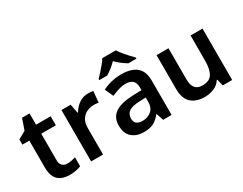

<svg xmlns="http://www.w3.org/2000/svg" viewBox="-84 -1255 2222 1754"><g transform="rotate(-30 1027.5 -378.0)"><path d="M291 -91Q314 -91 336.5 -95.5Q359 -100 378 -106V-12Q358 -3 326 3.5Q294 10 259 10Q213 10 175 -5.5Q137 -21 115 -59Q93 -97 93 -165V-447H20V-502L100 -546L140 -661H219V-542H373V-447H219V-166Q219 -128 239 -109.5Q259 -91 291 -91Z M771 -552Q784 -552 799.5 -551Q815 -550 826 -547L815 -430Q805 -432 791 -433.5Q777 -435 766 -435Q726 -435 691 -418.5Q656 -402 634.5 -367.5Q613 -333 613 -281V0H487V-542H584L602 -448H608Q632 -491 674 -521.5Q716 -552 771 -552Z M1122 -552Q1227 -552 1281.5 -506Q1336 -460 1336 -364V0H1247L1222 -75H1218Q1183 -31 1144 -10.5Q1105 10 1038 10Q965 10 917 -31Q869 -72 869 -158Q869 -242 930.5 -284Q992 -326 1117 -331L1211 -334V-361Q1211 -412 1186 -434.5Q1161 -457 1116 -457Q1075 -457 1037.5 -445Q1000 -433 963 -417L923 -505Q963 -526 1014.5 -539Q1066 -552 1122 -552ZM1145 -254Q1062 -251 1030 -225.5Q998 -200 998 -157Q998 -118 1020.5 -101.5Q1043 -85 1080 -85Q1135 -85 1173 -116.5Q1211 -148 1211 -210V-256ZM1190 -766Q1203 -744 1225.5 -716.5Q1248 -689 1272 -663Q1296 -637 1315 -618V-606H1230Q1203 -622 1173 -644.5Q1143 -667 1117 -694Q1091 -667 1062.5 -645Q1034 -623 1007 -606H923V-618Q942 -637 965.5 -663Q989 -689 1011.5 -716.5Q1034 -744 1047 -766Z M1975 -542V0H1876L1859 -70H1853Q1826 -28 1780.5 -9Q1735 10 1684 10Q1593 10 1541.5 -37Q1490 -84 1490 -188V-542H1616V-213Q1616 -92 1716 -92Q1792 -92 1820.5 -139.5Q1849 -187 1849 -277V-542Z"/></g></svg>

Font: Noto Sans Tamil SemiBold
Style: Regular
Weight: 600
Designer: Jelle Bosma - Monotype Design Team
Foundry: Monotype Imaging Inc.
Version: Version 2.004; ttfautohint (v1.8.4.7-5d5b)